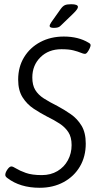

<svg xmlns="http://www.w3.org/2000/svg" viewBox="-20 -884 460 909"><path d="M168 5Q75 5 15 -41Q5 -48 5 -56Q5 -67 15 -81.5Q25 -96 34 -96Q41 -96 57 -86Q73 -76 102 -65.5Q131 -55 178 -55Q220 -55 252 -74Q284 -93 301.5 -125.5Q319 -158 319 -197Q319 -235 303.5 -258.5Q288 -282 262 -299Q236 -316 203 -332Q172 -348 140 -369Q108 -390 87 -423Q66 -456 66 -507Q66 -567 94 -613Q122 -659 171 -685Q220 -711 282 -711Q351 -711 399 -682Q409 -677 409 -670Q409 -665 404.5 -655Q400 -645 394 -637Q388 -629 382 -629Q375 -629 362 -634.5Q349 -640 327.5 -645.5Q306 -651 271 -651Q210 -651 171.5 -613Q133 -575 133 -517Q133 -481 147 -458Q161 -435 187.5 -418Q214 -401 252 -382Q284 -365 315 -343.5Q346 -322 366 -289Q386 -256 386 -204Q386 -143 358.5 -96Q331 -49 281.5 -22Q232 5 168 5ZM235 -752Q215 -752 215 -761Q215 -767 223 -779L267 -841Q277 -855 287 -859.5Q297 -864 317 -864Q349 -864 349 -851Q349 -841 326 -819L270 -765Q263 -757 255 -754.5Q247 -752 235 -752Z"/></svg>

Font: Asap Condensed Condensed Light
Style: Italic
Weight: 300
Width: 3
Italic angle: -6°
Designer: Pablo Cosgaya
Foundry: Omnibus-Type
Version: Version 3.001; ttfautohint (v1.8.4.7-5d5b)